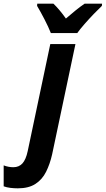

<svg xmlns="http://www.w3.org/2000/svg" viewBox="-148 -786 576 1046"><path d="M-51 240Q-71 240 -91.5 237.5Q-112 235 -128 229V115Q-102 125 -75 125Q-45 125 -26 104.5Q-7 84 3 37L126 -546H263L136 55Q124 108 103 150Q82 192 45 216Q8 240 -51 240ZM129 -606Q116 -639 94 -681.5Q72 -724 54 -754L55 -766H143Q158 -752 176.5 -730Q195 -708 211 -685Q239 -709 263.5 -729Q288 -749 313 -766H408L407 -754Q389 -737 363 -710Q337 -683 312.5 -655Q288 -627 273 -606Z"/></svg>

Font: Noto Sans SemiCondensed
Style: Bold Italic
Weight: 700
Width: 4
Italic angle: -12°
Designer: Monotype Design Team
Foundry: Monotype Imaging Inc.
Version: Version 2.013; ttfautohint (v1.8.4.7-5d5b)